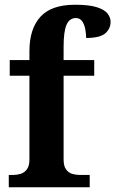

<svg xmlns="http://www.w3.org/2000/svg" viewBox="-20 -789 486 809"><path d="M17 0V-52H38Q52 -52 67 -56.5Q82 -61 93 -75Q104 -89 104 -117V-470H21V-536H104V-574Q104 -667 150 -718Q196 -769 296 -769Q356 -769 388.5 -758.5Q421 -748 433.5 -731.5Q446 -715 446 -697Q446 -668 423.5 -648.5Q401 -629 343 -629Q343 -645 339.5 -665Q336 -685 326.5 -699Q317 -713 300 -713Q273 -713 260.5 -685Q248 -657 248 -592V-536H377V-470H248V-117Q248 -89 258.5 -75Q269 -61 284 -56.5Q299 -52 314 -52H358V0Z"/></svg>

Font: Noto Serif Sinhala SemiCondensed
Style: Bold
Weight: 700
Width: 4
Designer: Jelle Bosma - Monotype Design Team
Foundry: Monotype Imaging Inc.
Version: Version 2.007; ttfautohint (v1.8.4.7-5d5b)